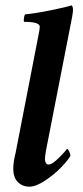

<svg xmlns="http://www.w3.org/2000/svg" viewBox="-20 -700 316 728"><path d="M122.1 -546.9Q123 -552.7 125.5 -564.7Q127.9 -576.7 129.4 -585.2Q130.9 -593.8 130.9 -598.6Q130.9 -617.2 71.3 -617.2Q69.3 -620.1 70.8 -631.3Q72.3 -642.6 75.2 -645.5Q112.8 -648.9 172.9 -661.1Q232.9 -673.3 251 -679.7Q256.8 -676.3 256.8 -661.1Q256.8 -648.9 244.1 -587.9L154.3 -128.9Q150.4 -105.5 150.4 -96.7Q150.4 -88.9 153.8 -82.5Q157.2 -76.2 164.1 -76.2Q177.7 -76.2 203.4 -101.6Q229 -127 233.4 -135.7Q237.8 -135.7 242.4 -125.5Q247.1 -115.2 247.1 -109.4Q237.8 -92.3 211.9 -65.4Q186 -38.6 151.1 -15.4Q116.2 7.8 91.8 7.8Q65.4 7.8 47.9 -9.3Q30.3 -26.4 30.3 -61.5Q30.3 -85 39.1 -120.1Z"/></svg>

Font: Amiri
Style: Bold Slanted
Weight: 700
Italic angle: 9°
Designer: Khaled Hosny
Version: Version 000.107